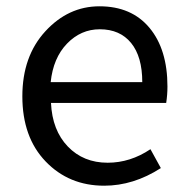

<svg xmlns="http://www.w3.org/2000/svg" viewBox="-20 -577 594 610"><path d="M311 13Q199 13 125 -64Q51 -141 51 -271Q51 -398 124 -477.5Q197 -557 296 -557Q398 -557 455 -488.5Q512 -420 512 -302Q512 -276 508 -250H142Q146 -163 195.5 -111.5Q245 -60 322 -60Q394 -60 458 -103L491 -43Q404 13 311 13ZM141 -316H432Q432 -397 396.5 -440.5Q361 -484 297 -484Q237 -484 193 -438.5Q149 -393 141 -316Z"/></svg>

Font: Noto Sans SC
Style: Regular
Weight: 400
Designer: Ryoko NISHIZUKA  (kana, bopomofo & ideographs); Paul D. Hunt (Latin, Greek & Cyrillic); Sandoll Communications , Soo-you
Foundry: Adobe
Version: Version 2.002;hotconv 1.0.116;makeotfexe 2.5.65601